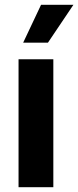

<svg xmlns="http://www.w3.org/2000/svg" viewBox="-20 -776 324 796"><path d="M56.9 -530.3H201.1V0H56.9ZM150.2 -756.1H284.4L178.8 -599.2H76.1Z"/></svg>

Font: Pretendard Std Variable
Style: Regular
Weight: 400
Designer: Base glyphs from Inter by Rasmus Andersson; Hangeul glyphs from Noto Sans CJK(Source Han Sans) by Jang Soo-young and Kan
Foundry: Kil Hyung-jin
Version: Version 1.309;Glyphs 3.2 (3225)